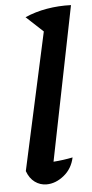

<svg xmlns="http://www.w3.org/2000/svg" viewBox="-53 -763 384 804"><g transform="rotate(-5 138.5 -361.5)"><path d="M228 -95Q218 -48 183 -20Q148 8 110 8Q83 8 61 -8Q39 -24 28 -55L154 -631L83 -697Q126 -716 175.5 -724.5Q225 -733 277 -731L147 -84Q189 -87 228 -95Z"/></g></svg>

Font: Piazzolla SemiBold
Style: Italic
Weight: 600
Italic angle: -11.3°
Designer: Juan Pablo del Peral
Foundry: Huerta Tipografica
Version: Version 1.330